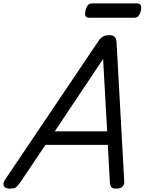

<svg xmlns="http://www.w3.org/2000/svg" viewBox="-77 -1102 855 1136"><path d="M-20 14Q-46 14 -54 -1.5Q-62 -17 -47 -39L502 -854Q517 -877 531.5 -885.5Q546 -894 571 -894Q590 -894 601 -884.5Q612 -875 613 -843L658 -31Q660 -11 648.5 1.5Q637 14 611 14Q589 14 582 5.5Q575 -3 573 -23L561 -245H192L45 -26Q27 0 16.5 7Q6 14 -20 14ZM247 -325H557L533 -753ZM452 -997Q433 -997 428.5 -1008.5Q424 -1020 429 -1038Q434 -1060 443 -1071Q452 -1082 470 -1082H732Q752 -1082 756.5 -1069.5Q761 -1057 756 -1038Q751 -1017 742 -1007Q733 -997 715 -997Z"/></svg>

Font: Playwrite HR
Style: Regular
Weight: 400
Designer: Veronika Burian, José Scaglione
Foundry: TypeTogether
Version: Version 1.002